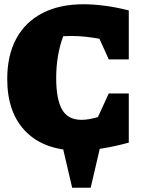

<svg xmlns="http://www.w3.org/2000/svg" viewBox="-20 -694 676 902"><path d="M347 13Q190 13 102 -75Q14 -163 14 -323Q14 -434 56.5 -512.5Q99 -591 179.5 -632.5Q260 -674 372 -674Q418 -674 472.5 -667Q527 -660 585 -645V-415H491L447 -512Q414 -518 381 -521.5Q348 -525 315 -525Q297 -525 277 -524Q244 -435 244 -327Q244 -228 271.5 -179.5Q299 -131 363 -131Q396 -131 440 -144L491 -255H585V-24Q450 13 347 13ZM319 188 267 -35H458L406 188Z"/></svg>

Font: Piazzolla SC Black
Style: Regular
Weight: 900
Designer: Juan Pablo del Peral
Foundry: Huerta Tipografica
Version: Version 1.330